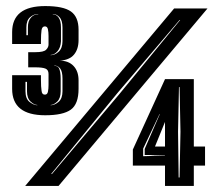

<svg xmlns="http://www.w3.org/2000/svg" viewBox="-20 -613 704 633"><path d="M129 -233Q20 -233 20 -320V-365H115V-350Q115 -338 115.5 -329Q116 -320 117 -314Q118 -301 128 -301Q136 -301 138 -310.5Q140 -320 140 -333V-369Q140 -383 129.5 -387Q119 -391 97 -391H73V-441H97Q124 -441 132 -449Q140 -457 140 -466V-494Q140 -507 138 -516.5Q136 -526 128 -526Q119 -526 117 -514Q116 -507 115.5 -498Q115 -489 115 -477V-468H20V-507Q20 -593 129 -593Q189 -593 214 -575Q239 -557 239 -515V-481Q239 -451 224 -433Q209 -415 177 -413Q206 -413 222.5 -395.5Q239 -378 239 -348V-320Q239 -270 213.5 -251.5Q188 -233 129 -233ZM63 0 554 -585H664L173 0ZM67 -497H72V-523Q72 -544 82 -555Q92 -566 106 -566V-567Q92 -567 79.5 -556.5Q67 -546 67 -523ZM147 -431Q161 -431 173.5 -442.5Q186 -454 186 -477V-522Q186 -546 176 -556.5Q166 -567 154 -567V-566Q165 -566 173 -555.5Q181 -545 181 -522V-477Q180 -456 169.5 -444Q159 -432 147 -432ZM151 -39 372 -301 574 -547H572L367 -306L149 -40ZM147 -266Q160 -266 173 -277Q186 -288 186 -312V-354Q186 -377 178.5 -387Q171 -397 159 -397V-396Q171 -396 175 -387Q180 -375 180 -354V-312Q180 -289 168.5 -278Q157 -267 147 -267ZM524 0V-67H418V-120L524 -352H619V-130H656V-67H619V0ZM103 -266V-267Q93 -267 81 -278Q69 -289 69 -312V-343H64V-312Q64 -287 78 -276.5Q92 -266 103 -266ZM569 -28H572L575 -179L572 -326H570L567 -179ZM452 -98 524 -100V-101H493L470 -102H457V-122L507 -237H506L452 -123ZM491 -130H524V-211Z"/></svg>

Font: Alumni Sans Inline One
Style: Regular
Weight: 400
Designer: Robert E. Leuschke
Foundry: Robert E. Leuschke
Version: Version 1.100; ttfautohint (v1.8.3)